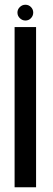

<svg xmlns="http://www.w3.org/2000/svg" viewBox="-20 -789 225 809"><path d="M41.5 0H132V-675H41.5ZM87 -702.5Q101 -702.5 110.5 -712.5Q120 -722.5 120 -736Q120 -749.5 110.5 -759.2Q101 -769 87 -769Q73.5 -769 63.5 -759.2Q53.5 -749.5 53.5 -736Q53.5 -722 63.8 -712.2Q74 -702.5 87 -702.5Z"/></svg>

Font: Anybody Condensed
Style: Regular
Weight: 400
Width: 3
Designer: Tyler Finck
Foundry: Etcetera Type Company
Version: Version 1.113;gftools[0.9.25]